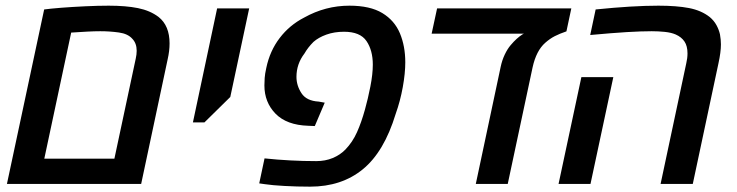

<svg xmlns="http://www.w3.org/2000/svg" viewBox="-20 -661 2647 690"><path d="M4.9 0 138.7 -627Q159.7 -629.9 199.7 -633.1Q239.7 -636.2 285.9 -638.4Q332 -640.6 370.6 -640.6Q432.6 -640.6 476.1 -631.8Q519.5 -623 549.8 -600.1Q589.4 -568.8 589.4 -504.9Q589.4 -478 582.5 -447.8L487.3 0ZM139.2 -90.8H391.1L467.8 -450.2Q471.2 -465.3 471.2 -478.5Q471.2 -505.4 455.6 -521.5Q439.9 -539.6 407.5 -544.2Q375 -548.8 340.3 -548.8Q319.8 -548.8 293.5 -547.4Q267.1 -545.9 235.8 -543.9Z M673.3 -221.2 760.3 -630.9H875.5L807.6 -312.5L714.8 -221.2Z M1094.2 9.8Q1046.4 9.8 1002.4 7.3Q958.5 4.9 932.6 1L911.6 -2L930.7 -91.8Q977.1 -86.9 1023.7 -84.5Q1070.3 -82 1116.7 -82Q1148.9 -82 1175.5 -93Q1202.1 -104 1221.2 -123.5Q1247.1 -150.4 1262.9 -185.8Q1278.8 -221.2 1291.5 -267.1Q1302.2 -305.2 1311 -349.9Q1319.8 -394.5 1319.8 -428.7Q1319.8 -480 1297.1 -513.4Q1274.4 -546.9 1216.3 -546.9Q1181.2 -546.9 1152.8 -536.6Q1124.5 -526.4 1106.4 -510.3Q1086.4 -490.2 1074.2 -468.8Q1045.4 -431.2 1045.4 -384.8Q1045.4 -353.5 1063.5 -325.9Q1081.5 -298.3 1125.5 -295.9L1147 -292L1111.3 -208L1087.9 -209Q1010.3 -211.4 970.2 -252.4Q930.2 -293.5 930.2 -354Q930.2 -367.2 931.2 -381.1Q932.1 -395 937 -417Q949.7 -478 985.1 -524.4Q1020.5 -570.8 1072.8 -597.7Q1149.4 -640.6 1235.8 -640.6Q1310.1 -640.6 1354 -614Q1397.9 -587.4 1417.2 -541.3Q1436.5 -495.1 1436.5 -437Q1436.5 -397.9 1427.5 -347.9Q1418.5 -297.9 1401.9 -251.5Q1360.4 -115.2 1283.9 -52.7Q1207.5 9.8 1094.2 9.8Z M1689.9 0 1779.3 -420.9Q1784.2 -444.3 1793.9 -464.8Q1803.7 -485.4 1815.4 -499Q1836.9 -524.4 1857.9 -537.6L1862.8 -540H1531.2L1550.8 -630.9H2033.2L2015.6 -548.3Q1991.2 -540 1973.6 -531Q1956.1 -522 1939.5 -507.3Q1907.2 -479 1894 -418.9L1804.7 0Z M2354 0 2446.3 -433.6Q2450.7 -452.1 2450.7 -469.2Q2450.7 -495.6 2439.9 -511.7Q2429.2 -527.8 2408.2 -537.1Q2392.6 -543.9 2369.4 -546.4Q2346.2 -548.8 2322.3 -548.8Q2286.1 -548.8 2233.2 -545.7Q2180.2 -542.5 2101.1 -535.2L2120.6 -627Q2187 -633.8 2243.4 -637.2Q2299.8 -640.6 2346.2 -640.6Q2411.6 -640.6 2456.1 -632.1Q2500.5 -623.5 2530.8 -599.6Q2545.9 -586.9 2554.7 -570.8Q2563.5 -554.7 2567.4 -537.6Q2570.8 -518.6 2570.8 -501.5Q2570.8 -473.6 2562 -433.6L2469.7 0ZM1987.3 0 2069.3 -383.8H2184.1L2102.1 0Z"/></svg>

Font: Open Sans SemiBold
Style: Italic
Weight: 600
Italic angle: -12°
Designer: Monotype Design Team
Foundry: Monotype Imaging Inc.
Version: Version 3.003; ttfautohint (v1.8.4)